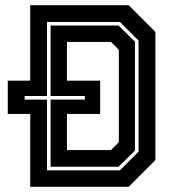

<svg xmlns="http://www.w3.org/2000/svg" viewBox="-20 -720 666 740"><path d="M96.5 0V-281H10V-409H96.5V-700H476L579 -597V-103L476 0ZM161 -63.5H442L514 -135.5V-563.5L442 -635.5H161V-350H75V-336H161ZM175 -77.5V-336H307V-350H175V-621.5H437L500 -559.5V-139.5L437 -77.5ZM238 -141.5H407.5L438 -172V-528L407.5 -558.5H238V-409H366V-281H238Z"/></svg>

Font: Tourney Expanded Regular
Style: Bold
Weight: 700
Width: 7
Designer: Tyler Finck
Foundry: Etcetera Type Co
Version: Version 1.010; ttfautohint (v1.8.3)